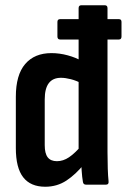

<svg xmlns="http://www.w3.org/2000/svg" viewBox="-20 -703 483 731"><path d="M209 -552.6Q198.6 -552.6 198.6 -564.1V-619.6Q198.6 -630.1 209 -630.1H432.7Q442.6 -630.1 442.6 -619.6V-564.1Q442.6 -552.6 432.7 -552.6H389.3ZM152.3 8Q96.3 8 68.3 -28.1Q40.3 -64.1 40.3 -139.1V-334.4Q40.3 -417.7 75.9 -459.3Q111.4 -500.8 175.9 -500.8Q206.5 -500.8 237.9 -492.3Q269.4 -483.7 290.8 -470.8L292.3 -384.6Q270.6 -396.2 249.6 -401.5Q228.7 -406.8 212.1 -406.8Q181.2 -406.8 165.8 -386.4Q150.3 -365.9 150.3 -324.4V-150.5Q150.3 -118.6 161.7 -104Q173.1 -89.3 196.8 -89.3Q220.5 -89.3 242.7 -104.2Q265 -119.2 291.4 -150.1L301 -79.3Q268.8 -39.3 233 -15.6Q197.1 8 152.3 8ZM307 0Q297.1 0 295.6 -11Q292.6 -28 290.9 -53.1Q289.1 -78.2 288.6 -94.6L279.3 -123.2V-672.1Q279.3 -683 289.7 -683H378.9Q389.3 -683 389.3 -672.1V-123.8Q389.3 -90.2 390.3 -61Q391.3 -31.8 393.3 -13.4Q394.9 0 383.9 0Z"/></svg>

Font: Sofia Sans Condensed
Style: Regular
Weight: 400
Designer: Botio Nikoltchev, Ani Petrova
Foundry: lettersoup
Version: Version 4.100